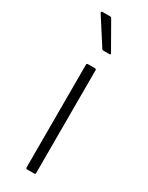

<svg xmlns="http://www.w3.org/2000/svg" viewBox="-185 -726 588 761"><g transform="rotate(30 109.0 -345.0)"><path d="M93 0Q87 0 87 -6V-476Q87 -482 93 -482H125Q131 -482 131 -476V-6Q131 0 125 0ZM119 -559Q114 -559 112 -563L35 -683Q34 -685 34.5 -687.5Q35 -690 38 -690H75Q80 -690 82 -685L150 -566Q154 -559 147 -559Z"/></g></svg>

Font: Sofia Sans ExtraLight
Style: Regular
Weight: 250
Version: Version 4.100-B